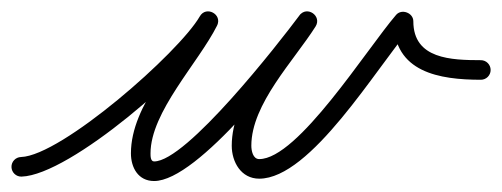

<svg xmlns="http://www.w3.org/2000/svg" viewBox="-29 -296 896 343"><path d="M-8.5 2.5C-8.2 12.2 -0.1 19.8 9.5 19.5C96.4 16.8 314.2 -172.9 358.3 -249.3C363.9 -259.1 358.8 -268.3 350.9 -272.5C343.1 -276.8 332.6 -276 327.5 -265.9C289.5 -190.5 204.9 -109.9 204.9 -22C204.9 3.4 217.9 27.4 246.3 27.4C325.1 27.4 486.7 -184 533.9 -247.6C540.6 -256.6 536.4 -266.3 529.1 -271.3C521.7 -276.4 511.1 -276.9 505.1 -267.4C462 -199.3 385 -120.1 385 -35.7C385 -6.5 401.8 23.2 434.1 23.2C526.2 23.2 643.4 -174.9 705.1 -246.6C710.1 -252.3 702.4 -259 693.5 -262.3C684.6 -265.6 674.4 -265.6 674.4 -258C674.4 -166.6 756.2 -153.6 830 -153.5C839.6 -153.5 847.5 -161.3 847.5 -171C847.5 -180.6 839.7 -188.5 830 -188.5C830 -188.5 830 -188.5 830 -188.5C777.6 -188.6 709.4 -190.3 709.4 -258C709.4 -265.6 704.2 -271.3 697.7 -273.7C691.3 -276.1 683.6 -275.2 678.6 -269.4C625.9 -208.2 503.1 -11.8 434.1 -11.8C422.8 -11.8 420 -26.9 420 -35.7C420 -110.2 496 -187.5 534.7 -248.6C540.7 -258.1 536.8 -267.6 529.8 -272.4C522.8 -277.2 512.6 -277.5 505.9 -268.4C468.3 -218 304.1 -7.6 246.3 -7.6C239.8 -7.6 239.9 -17.4 239.9 -22C239.9 -95.9 325 -183.2 358.7 -250.1C363.8 -260.3 359 -269.3 351.4 -273.4C343.8 -277.5 333.6 -276.6 327.9 -266.7C290.7 -202.1 81 -17.8 8.5 -15.5C-1.2 -15.2 -8.8 -7.1 -8.5 2.5Z"/></svg>

Font: FRB American Cursive Guidelines
Style: Italic
Weight: 400
Italic angle: -25°
Version: Version 2.0;Modular Font Editor K font №1